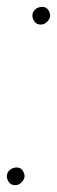

<svg xmlns="http://www.w3.org/2000/svg" viewBox="-22 -536 167 563"><path d="M98 -464Q85 -464 79 -473Q73 -482 73 -490Q73 -498 77.5 -504Q82 -510 88.5 -513Q95 -516 101 -516Q113 -516 119 -507.5Q125 -499 125 -491Q125 -484 121 -478Q117 -472 111 -468Q105 -464 98 -464ZM23 7Q10 7 4 -2Q-2 -11 -2 -19Q-2 -27 2.5 -33Q7 -39 13.5 -42Q20 -45 26 -45Q38 -45 44 -36.5Q50 -28 50 -20Q50 -13 46 -7Q42 -1 36 3Q30 7 23 7Z"/></svg>

Font: MuseoModerno Thin
Style: Italic
Weight: 100
Italic angle: -9°
Designer: Pablo Cosgaya, Héctor Gatti, Marcela Romero, and the Authors of The MuseoModerno Project.
Foundry: Omnibus-Type Team
Version: Version 1.003